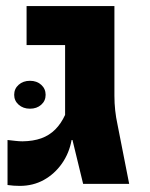

<svg xmlns="http://www.w3.org/2000/svg" viewBox="-20 -608 495 635"><path d="M45.4 6.8Q36.1 6.8 25.4 6.1Q14.6 5.4 4.9 3.9V-145Q18.1 -143.6 30.8 -142.1Q43.5 -140.6 54.7 -140.6Q89.8 -141.1 116.5 -150.6Q143.1 -160.2 162.6 -179.7Q182.1 -199.2 195.3 -228V-459H67.9V-587.9H358.4V-291Q358.4 -242.7 368.7 -195.8L407.2 0H254.9L219.7 -145H216.8Q209 -101.6 184.8 -67.1Q160.6 -32.7 125 -12.9Q89.4 6.8 45.4 6.8ZM79.1 -248.5Q56.6 -248.5 41.7 -261.7Q26.9 -274.9 26.9 -294.4Q26.9 -314.5 41.7 -327.6Q56.6 -340.8 79.1 -340.8Q101.6 -340.8 116.2 -327.6Q130.9 -314.5 130.9 -294.4Q130.9 -274.4 116.2 -261.5Q101.6 -248.5 79.1 -248.5Z"/></svg>

Font: Heebo ExtraBold
Style: Regular
Weight: 800
Designer: Oded Ezer
Foundry: Ezer Type House
Version: Version 3.100